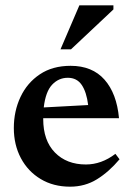

<svg xmlns="http://www.w3.org/2000/svg" viewBox="-20 -690 498 722"><path d="M245.5 -442.5Q327 -442.5 373 -390.5Q419 -338.5 427.5 -245.5H142.5V-242.5Q142.5 -161.5 186.5 -116.5Q230.5 -71.5 303 -71.5Q361.5 -71.5 414 -111.5L429.5 -91Q389.5 -43.5 344.5 -15.8Q299.5 12 243.5 12Q180.5 12 132.8 -16.8Q85 -45.5 58.5 -95.5Q32 -145.5 32 -208.5Q32 -272 57 -325.2Q82 -378.5 129.8 -410.5Q177.5 -442.5 245.5 -442.5ZM235 -397.5Q200.5 -397.5 176 -371.5Q151.5 -345.5 144.5 -286L311.5 -295Q305.5 -344 287.2 -370.8Q269 -397.5 235 -397.5ZM207.5 -504.5 278.5 -670H406.5V-654.5L247 -504.5Z"/></svg>

Font: Newsreader Text SemiBold
Style: Regular
Weight: 600
Designer: Hugues Gentile
Foundry: Production Type
Version: Version 1.001